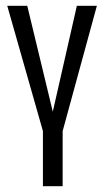

<svg xmlns="http://www.w3.org/2000/svg" viewBox="-20 -642 359 662"><path d="M196 0H128V-190L5 -622H74L162 -257L245 -622H314L196 -190Z"/></svg>

Font: Teko Light
Style: Regular
Weight: 300
Designer: Manushi Parikh, Jonny Pinhorn
Foundry: Indian Type Foundry
Version: Version 1.105;PS 1.0;hotconv 1.0.78;makeotf.lib2.5.61930; tt